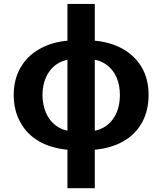

<svg xmlns="http://www.w3.org/2000/svg" viewBox="-20 -759 831 983"><path d="M457.5 8.3H331.5Q241.2 0 179.7 -35.6Q117.2 -71.8 84 -133.3Q50.3 -193.4 50.3 -272.9Q50.3 -351.1 84 -411.1Q118.2 -471.7 180.7 -507.3Q245.6 -544.9 333 -551.3H457.5Q545.4 -544.9 610.8 -507.3Q673.8 -470.7 707.5 -411.1Q740.7 -352.1 740.7 -272.9Q740.7 -193.4 707.5 -132.3Q673.3 -70.3 611.3 -35.6Q547.9 1 457.5 8.3ZM465.3 204.6H325.2V-738.8H465.3ZM343.3 -86.9H448.2Q494.6 -92.3 526.4 -116.7Q559.1 -141.1 576.7 -181.6Q594.2 -222.7 593.8 -272.9Q594.2 -321.8 576.7 -362.8Q559.1 -402.3 526.4 -426.8Q493.7 -451.2 448.2 -455.6H343.3Q297.9 -451.2 265.1 -426.8Q232.9 -402.8 215.3 -362.8Q197.8 -323.2 197.3 -272.9Q198.2 -221.2 215.3 -181.6Q233.4 -140.6 265.1 -116.7Q296.9 -92.3 343.3 -86.9Z"/></svg>

Font: My Font
Style: Bold
Weight: 500
Designer: Rasmus Andersson
Foundry: rsms
Version: Version 0.001